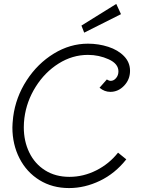

<svg xmlns="http://www.w3.org/2000/svg" viewBox="-20 -933 755 976"><path d="M43 -285Q43 -303 47 -339Q60 -439 115.5 -524.5Q171 -610 253.5 -660.5Q336 -711 427 -711Q481 -711 530.5 -695Q580 -679 610.5 -647.5Q641 -616 641 -573Q641 -529 611 -497.5Q581 -466 541 -466Q511 -466 486 -487L523 -529Q534 -522 543 -522Q558 -522 570 -536Q582 -550 582 -570Q582 -609 532.5 -631.5Q483 -654 427 -654Q348 -654 278 -610Q208 -566 161.5 -492Q115 -418 104 -333Q101 -309 101 -286Q101 -215 129 -157.5Q157 -100 209.5 -67Q262 -34 333 -34Q404 -34 469.5 -67Q535 -100 580 -157L622 -123Q565 -51 488 -14Q411 23 331 23Q246 23 180.5 -17.5Q115 -58 79 -128.5Q43 -199 43 -285ZM394 -803 571 -913 595 -861 408 -767Z"/></svg>

Font: Bellota
Style: Italic
Weight: 400
Italic angle: -7.5°
Designer: Kemie Guaida
Foundry: Kemie Guaida
Version: Version 4.001